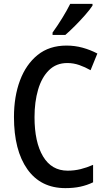

<svg xmlns="http://www.w3.org/2000/svg" viewBox="-20 -960 549 990"><path d="M327 -635Q270 -635 232.5 -598Q195 -561 176.5 -498Q158 -435 158 -356Q158 -227 202 -153.5Q246 -80 329 -80Q364 -80 396 -88Q428 -96 460 -110V-20Q429 -5 394.5 2.5Q360 10 317 10Q190 10 121 -87.5Q52 -185 52 -357Q52 -462 83 -545Q114 -628 174 -676.5Q234 -725 323 -725Q366 -725 406 -714Q446 -703 482 -684L447 -598Q419 -614 389 -624.5Q359 -635 327 -635ZM457 -931Q444 -911 419 -882.5Q394 -854 366.5 -826.5Q339 -799 317 -780H251V-792Q277 -828 301 -867Q325 -906 342 -940H457Z"/></svg>

Font: Noto Sans Telugu Condensed Medium
Style: Regular
Weight: 500
Width: 3
Designer: Jelle Bosma - Monotype Design Team
Foundry: Monotype Imaging Inc.
Version: Version 2.005; ttfautohint (v1.8.4.7-5d5b)